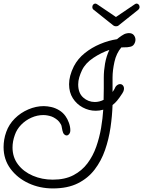

<svg xmlns="http://www.w3.org/2000/svg" viewBox="-22 -926 800 1073"><path d="M511 -906Q515 -906 521 -902L626 -831L731 -902Q737 -906 741 -906Q748 -906 753 -900.5Q758 -895 758 -887Q758 -878 750 -871L641 -784Q636 -779 626 -779Q618 -779 611 -784L502 -871Q494 -876 494 -887Q494 -895 499 -900.5Q504 -906 511 -906ZM273 127Q200 127 137.5 98Q75 69 36.5 17Q-2 -35 -2 -104Q-2 -124 1.5 -145.5Q5 -167 13 -189Q28 -231 60.5 -263.5Q93 -296 136 -314.5Q179 -333 223 -333Q234 -333 244 -331.5Q254 -330 264 -328Q287 -323 308.5 -310Q330 -297 344 -277Q355 -262 363 -240Q371 -218 371 -198Q371 -185 364.5 -177Q358 -169 350 -169Q343 -169 336.5 -175.5Q330 -182 327 -196Q323 -213 322 -221Q321 -229 309 -245Q302 -254 289.5 -262.5Q277 -271 266 -275Q242 -283 220 -283Q186 -283 153.5 -268.5Q121 -254 96.5 -229Q72 -204 61 -172Q48 -136 48 -102Q48 -47 79 -6.5Q110 34 161.5 56Q213 78 273 78Q341 78 388.5 53Q436 28 467 -13.5Q498 -55 516 -106.5Q534 -158 543 -211.5Q552 -265 555 -313Q534 -307 513 -307Q475 -307 440.5 -325.5Q406 -344 385 -377Q364 -410 364 -455Q364 -478 370.5 -503Q377 -528 391 -556Q413 -598 451.5 -629Q490 -660 537.5 -680Q585 -700 632 -707Q641 -715 657 -726Q673 -737 684 -739Q688 -740 691.5 -740.5Q695 -741 698 -741Q717 -741 726 -729.5Q735 -718 735 -704Q735 -691 727 -678.5Q719 -666 702 -664L689 -662Q681 -661 672.5 -661.5Q664 -662 656 -661Q628 -628 617.5 -580Q607 -532 607 -493V-412Q611 -417 613.5 -421.5Q616 -426 619 -431Q621 -437 626 -444Q637 -456 649 -456Q660 -456 666.5 -446.5Q673 -437 670 -423Q669 -416 661.5 -404Q654 -392 645.5 -380.5Q637 -369 632 -363Q619 -348 607 -339Q605 -278 595.5 -213Q586 -148 565 -87.5Q544 -27 507 21.5Q470 70 413 98.5Q356 127 274 127ZM508 -356Q533 -356 557 -368Q558 -399 558 -430.5Q558 -462 558 -493Q558 -530 565 -570.5Q572 -611 589 -647Q544 -632 499.5 -602.5Q455 -573 436 -533Q427 -514 421 -494Q415 -474 415 -454Q415 -406 443 -381Q471 -356 508 -356Z"/></svg>

Font: Twinkle Star
Style: Regular
Weight: 400
Designer: Robert E. Leuschke
Foundry: Robert E. Leuschke
Version: Version 2.010; ttfautohint (v1.8.3)